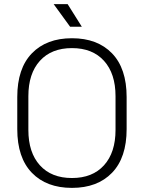

<svg xmlns="http://www.w3.org/2000/svg" viewBox="-20 -900 700 934"><path d="M64 -428Q64 -567 135 -640.5Q206 -714 330 -714Q454 -714 525 -640.5Q596 -567 596 -428V-272Q596 -133 525 -59.5Q454 14 330 14Q206 14 135 -59.5Q64 -133 64 -272ZM118 -268Q118 -158 174 -96Q230 -34 330 -34Q430 -34 486 -96Q542 -158 542 -268V-432Q542 -542 486 -604Q430 -666 330 -666Q230 -666 174 -604Q118 -542 118 -432ZM378 -770H321L241 -880H309Z"/></svg>

Font: Space Grotesk Variable
Style: Regular
Weight: 400
Designer: Florian Karsten (Space Grotesk), Colophon Foundry (Space Mono)
Foundry: Florian Karsten
Version: Version 1.106